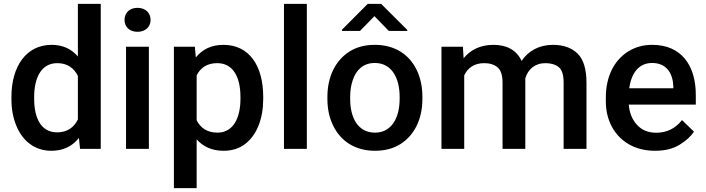

<svg xmlns="http://www.w3.org/2000/svg" viewBox="-20 -770 3649 993"><path d="M39.1 -258.3C39.1 -207 47.4 -161.1 64 -120.6C97.2 -40 160.2 9.8 245.6 9.8C307.6 9.8 354.5 -14.2 388.2 -56.6L394 0H501V-750H382.8V-478C349.6 -516.6 305.2 -538.1 246.6 -538.1C117.7 -538.1 39.1 -429.2 39.1 -268.6ZM156.7 -268.6C156.7 -364.7 191.4 -443.4 276.4 -443.4C329.1 -443.4 363.3 -417 382.8 -377.4V-151.9C363.3 -112.3 328.6 -85.4 275.4 -85.4C190.4 -85.4 156.7 -162.6 156.7 -258.3Z M624 -667C624 -631.8 648.9 -605.5 691.4 -605.5C732.9 -605.5 758.8 -631.8 758.8 -667C758.8 -702.6 732.9 -729.5 691.4 -729.5C648.9 -729.5 624 -702.6 624 -667ZM631.8 -528.3V0H750V-528.3Z M1341.3 -269C1341.3 -430.2 1269 -538.1 1135.3 -538.1C1073.2 -538.1 1026.4 -514.6 992.7 -473.1L987.8 -528.3H879.4V203.1H997.1V-49.3C1030.3 -11.7 1076.2 9.8 1136.2 9.8C1180.2 9.8 1217.3 -2 1248 -25.4C1309.1 -72.3 1341.3 -156.7 1341.3 -258.8ZM1223.6 -258.8C1223.6 -164.1 1189 -84 1104.5 -84C1049.8 -84 1016.6 -109.9 997.1 -147.5V-380.4C1016.6 -418.9 1050.3 -443.4 1103.5 -443.4C1189 -443.4 1223.6 -365.7 1223.6 -269Z M1448.7 -750V0H1566.9V-750Z M1673.3 -258.3C1673.3 -207 1683.1 -161.6 1702.6 -121.1C1741.7 -40.5 1815.9 9.8 1919.4 9.8C1970.7 9.8 2015.1 -2 2051.8 -25.4C2125 -72.3 2164.6 -156.2 2164.6 -258.3V-269.5C2164.6 -320.8 2154.8 -366.7 2135.7 -407.2C2096.7 -488.3 2022 -538.1 1918.5 -538.1C1867.2 -538.1 1823.2 -526.4 1786.6 -502.9C1713.4 -456.1 1673.3 -371.6 1673.3 -269.5ZM1791 -269.5C1791 -300.8 1795.4 -329.6 1804.7 -356.4C1822.3 -409.2 1859.4 -444.3 1918.5 -444.3C2008.3 -444.3 2046.9 -362.8 2046.9 -269.5V-258.3C2046.9 -163.1 2006.8 -84 1919.4 -84C1829.6 -84 1791 -163.1 1791 -258.3ZM1881.8 -750 1748.5 -616.2V-609.9H1841.8L1916.5 -686.5L1991.2 -609.9H2086.4V-615.2L1951.2 -750Z M2484.4 -443.4C2513.2 -443.4 2536.6 -436 2553.7 -421.4C2570.8 -406.7 2579.1 -380.4 2579.1 -341.8V0H2696.8V-352.1V-364.7C2710.4 -411.1 2746.1 -443.4 2800.8 -443.4C2829.6 -443.4 2852.5 -436.5 2869.6 -422.9C2886.7 -409.2 2895 -382.3 2895 -342.3V0H3013.2V-341.8C3013.2 -412.1 2998 -462.4 2967.3 -492.7C2936.5 -522.9 2894 -538.1 2840.3 -538.1C2766.6 -538.1 2711.4 -505.4 2677.7 -455.1C2650.4 -513.2 2598.1 -538.1 2532.2 -538.1C2464.4 -538.1 2413.1 -512.2 2377.9 -468.8L2374 -528.3H2263.2V0H2380.9V-379.9C2398.9 -418.5 2432.1 -443.4 2484.4 -443.4Z M3367.2 9.8C3418.5 9.8 3460.9 -0.5 3494.1 -21C3527.3 -41 3552.2 -64 3569.3 -88.9L3507.3 -148.9C3474.6 -107.4 3430.7 -83.5 3374 -83.5C3332 -83.5 3298.8 -97.2 3273.9 -125C3249 -152.3 3235.4 -187 3231.9 -229H3578.6V-279.3C3578.6 -431.2 3504.4 -538.1 3353 -538.1C3307.6 -538.1 3266.6 -526.9 3230.5 -504.9C3157.7 -460 3113.3 -376.5 3113.3 -265.6V-246.1C3113.3 -197.8 3123.5 -154.3 3144 -115.7C3185.1 -38.6 3263.2 9.8 3367.2 9.8ZM3352.5 -444.3C3430.7 -444.3 3460.4 -386.2 3462.4 -322.8V-313.5H3234.4C3245.6 -395 3286.1 -444.3 3352.5 -444.3Z"/></svg>

Font: Vazirmatn Medium
Style: Regular
Weight: 500
Designer: Saber Rastikerdar
Foundry: Saber Rastikerdar
Version: Version 33.003